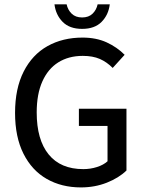

<svg xmlns="http://www.w3.org/2000/svg" viewBox="-20 -838 656 871"><path d="M545.4 -589.4 491.2 -529.8Q464.8 -556.6 432.9 -570.6Q400.9 -584.5 355.5 -584.5Q291.5 -584.5 244.6 -555.2Q197.8 -525.9 172.1 -468.5Q146.5 -411.1 146.5 -328.1Q146.5 -204.1 200.7 -137.5Q254.9 -70.8 357.9 -70.8Q390.1 -70.8 419.9 -80.3Q449.7 -89.8 467.8 -106.4V-266.6H337.9V-344.7H553.7V-64.5Q519 -30.8 464.6 -9.3Q410.2 12.2 347.2 12.2Q259.3 12.2 191.9 -26.4Q124.5 -64.9 86.4 -140.9Q48.3 -216.8 48.3 -325.7Q48.3 -436.5 87.4 -513.4Q126.5 -590.3 195.6 -628.9Q264.6 -667.5 354.5 -667.5Q416.5 -667.5 463.9 -645.8Q511.2 -624 545.4 -589.4ZM282.2 -818.4Q287.6 -793 305.2 -775.9Q322.8 -758.8 352.5 -758.8Q382.3 -758.8 399.9 -775.9Q417.5 -793 422.9 -818.4H478Q472.2 -770.5 440.9 -738.8Q409.7 -707 352.5 -707Q295.4 -707 264.2 -738.8Q232.9 -770.5 227.1 -818.4Z"/></svg>

Font: Varta SemiBold
Style: Regular
Weight: 600
Designer: Joana Correia, Viktoriya Grabowska, Eben Sorkin
Foundry: Sorkin Type
Version: Version 1.003; ttfautohint (v1.3) -l 8 -r 24 -G 200 -x 12 -H